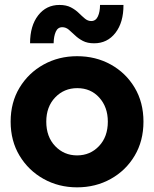

<svg xmlns="http://www.w3.org/2000/svg" viewBox="-20 -765 636 792"><path d="M297.9 7.8Q222.2 7.8 159.9 -26.9Q97.7 -61.5 60.8 -122.6Q23.9 -183.6 23.9 -263.2Q23.9 -342.8 60.8 -403.6Q97.7 -464.4 159.9 -498.8Q222.2 -533.2 297.9 -533.2Q375 -533.2 437 -498.8Q499 -464.4 535.4 -403.6Q571.8 -342.8 571.8 -263.2Q571.8 -183.6 535.4 -122.6Q499 -61.5 436.8 -26.9Q374.5 7.8 297.9 7.8ZM297.9 -124Q352.1 -124 388.4 -162.4Q424.8 -200.7 424.8 -263.2Q424.8 -323.2 389.6 -362.3Q354.5 -401.4 298.8 -401.4Q244.1 -401.4 207.5 -363Q170.9 -324.7 170.9 -263.2Q170.9 -200.7 207.5 -162.4Q244.1 -124 297.9 -124ZM104 -586.4Q104 -658.7 137.5 -701.7Q170.9 -744.6 225.1 -744.6Q253.4 -744.6 272.5 -734.6Q291.5 -724.6 304.9 -711.4Q318.4 -698.2 330.3 -688.2Q342.3 -678.2 356.4 -678.2Q375 -678.2 383.8 -697.3Q392.6 -716.3 392.6 -744.6H489.3Q489.7 -672.9 456.3 -629.6Q422.9 -586.4 368.2 -586.4Q340.3 -586.4 321.5 -596.4Q302.7 -606.4 289.3 -619.4Q275.9 -632.3 263.7 -642.6Q251.5 -652.8 236.8 -652.8Q218.3 -652.8 210 -634Q201.7 -615.2 201.2 -586.4Z"/></svg>

Font: Reddit Sans ExtraBold
Style: Regular
Weight: 800
Designer: Stephen Hutchings
Foundry: Reddit
Version: Version 1.014; ttfautohint (v1.8.4.7-5d5b)